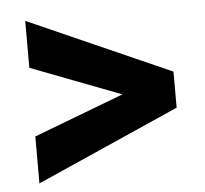

<svg xmlns="http://www.w3.org/2000/svg" viewBox="-43 -529 639 599"><g transform="rotate(-5 276.5 -229.5)"><path d="M504 -286V-173L57 25V-122L431 -264V-194L57 -337V-484Z"/></g></svg>

Font: Ysabeau Office Black
Style: Italic
Weight: 900
Italic angle: -12°
Designer: Christian Thalmann (Catharsis Fonts)
Version: Version 2.001;gftools[0.9.30]; featfreeze: tnum,lnum,ss02